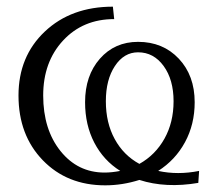

<svg xmlns="http://www.w3.org/2000/svg" viewBox="-20 -537 629 573"><path d="M392.1 -412.1Q466.3 -412.1 513.7 -361.8Q561 -311.5 561 -231.9Q561 -166 532.2 -112.8Q503.4 -59.6 452.1 -26.9Q510.3 -14.2 574.2 -26.9L571.8 8.8Q474.6 25.4 396 0Q345.2 16.1 293.9 16.1Q180.2 16.1 107.7 -58.8Q35.2 -133.8 35.2 -252Q35.2 -368.7 113.8 -442.9Q192.4 -517.1 316.9 -517.1L320.8 -480Q227.5 -480 168.2 -416Q108.9 -352.1 108.9 -252Q108.9 -150.9 160.4 -86.4Q211.9 -22 292 -22Q313.5 -22 338.9 -26.9Q289.1 -58.1 261.5 -111.1Q233.9 -164.1 233.9 -231.9Q233.9 -311.5 278.1 -361.8Q322.3 -412.1 392.1 -412.1ZM396 -47.9Q443.8 -74.7 470.9 -123.3Q498 -171.9 498 -234.9Q498 -299.3 468.3 -340.1Q438.5 -380.9 392.1 -380.9Q350.1 -380.9 323 -340.1Q295.9 -299.3 295.9 -234.9Q295.9 -170.4 322.3 -122.1Q348.6 -73.7 396 -47.9Z"/></svg>

Font: LT Superior Serif
Style: Regular
Weight: 400
Designer: Daniel Lyons
Foundry: LyonsType
Version: Version 2.120;FEAKit 1.0